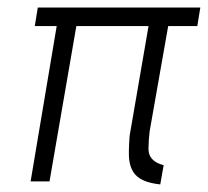

<svg xmlns="http://www.w3.org/2000/svg" viewBox="-20 -480 550 508"><path d="M80 -460 72 -411H130L61 0H111L182 -411H373L323 -121C322 -106 321 -92 321 -81C321 -69 320 -46 332 -26C344 -6 368 4 404 8L413 -43C369 -54 373 -84 373 -91C373 -102 374 -116 376 -133L425 -411H502L510 -460Z"/></svg>

Font: Jost Light
Style: Italic
Weight: 300
Italic angle: -5°
Version: Version 3.710